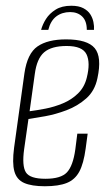

<svg xmlns="http://www.w3.org/2000/svg" viewBox="-20 -639 380 668"><path d="M228 -619Q254 -619 270 -610.5Q286 -602 294 -589.5Q302 -577 305 -562.5Q308 -548 307 -535H282Q282 -566 266 -581.5Q250 -597 224 -597Q196 -597 176 -582Q156 -567 148 -535H123Q128 -554 140 -573Q152 -592 173.5 -605.5Q195 -619 228 -619ZM136 9Q90 9 64 -2.5Q38 -14 30 -43Q22 -72 29 -125L65 -384Q75 -453 110.5 -477.5Q146 -502 210 -502Q284 -502 309.5 -471.5Q335 -441 319 -367Q310 -323 280 -296.5Q250 -270 211.5 -255.5Q173 -241 136.5 -234.5Q100 -228 79 -225L64 -120Q56 -62 70 -39.5Q84 -17 138 -17Q192 -17 213 -39.5Q234 -62 242 -119L249 -174H285L278 -122Q271 -70 256 -42Q241 -14 212.5 -2.5Q184 9 136 9ZM83 -252Q107 -255 138 -261Q169 -267 199 -279.5Q229 -292 251.5 -314Q274 -336 282 -369Q295 -421 281 -450Q267 -479 212 -479Q159 -479 133.5 -457Q108 -435 101 -381Z"/></svg>

Font: Alumni Sans ExtraLight
Style: Italic
Weight: 250
Italic angle: -8°
Version: Version 1.016